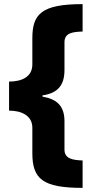

<svg xmlns="http://www.w3.org/2000/svg" viewBox="-20 -744 449 932"><path d="M381 168V35C333 33 293 27 293 -18V-155C293 -229 257 -263 186 -275V-281C256 -291 293 -326 293 -404V-539C293 -587 338 -589 381 -591V-724C180 -724 137 -675 137 -558V-431C137 -373 89 -348 24 -348V-207C87 -207 137 -181 137 -124V0C137 125 188 168 381 168Z"/></svg>

Font: Noto Sans Arabic SemCond Blk
Style: Regular
Weight: 900
Width: 4
Designer: Monotype Design Team, Nadine Chahine, Nizar Qandah and Khaled Hosny
Foundry: Monotype Imaging Inc.
Version: Version 2.012